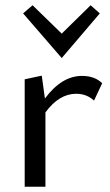

<svg xmlns="http://www.w3.org/2000/svg" viewBox="-20 -711 419 731"><path d="M360 -660 215 -490 68 -660 104 -691 215 -583 325 -691ZM292 -422Q341 -422 369 -394L338 -328Q310 -354 270 -354Q205 -354 153 -283V0H74V-409L139 -423L151 -336Q215 -422 292 -422Z"/></svg>

Font: EauTestInfant Medium
Style: Regular
Weight: 500
Designer: Christian Thalmann (Catharsis Fonts)
Version: Version 0.001;PS 000.001;hotconv 1.0.88;makeotf.lib2.5.64775